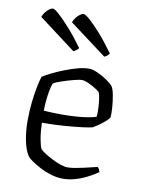

<svg xmlns="http://www.w3.org/2000/svg" viewBox="-83 -792 631 850"><g transform="rotate(10 232.0 -367.0)"><path d="M259 0Q232 0 204.5 -8.5Q177 -17 153.5 -29.5Q130 -42 114 -53.5Q98 -65 94 -71Q77 -97 69 -138.5Q61 -180 61 -225Q61 -267 65 -305Q69 -343 75 -374.5Q81 -406 88 -428Q102 -437 126 -449Q150 -461 179 -472.5Q208 -484 237 -492Q266 -500 290 -500Q306 -500 329 -489.5Q352 -479 372.5 -465Q393 -451 401 -440Q408 -429 413 -402.5Q418 -376 420 -348Q422 -320 420 -303Q412 -292 398 -280.5Q384 -269 370.5 -260Q357 -251 350 -247Q340 -244 305.5 -239.5Q271 -235 223 -231.5Q175 -228 125 -228Q126 -189 131.5 -157.5Q137 -126 144 -112Q152 -104 168 -94Q184 -84 203 -74.5Q222 -65 240 -59Q258 -53 271 -53Q284 -53 302.5 -56Q321 -59 340.5 -63.5Q360 -68 376.5 -72Q393 -76 402 -78Q406 -76 409.5 -68.5Q413 -61 414 -57Q391 -41 365 -28Q339 -15 312 -7.5Q285 0 259 0ZM205 -279Q235 -279 265 -281Q295 -283 320 -287Q345 -291 359 -296Q361 -312 360 -333.5Q359 -355 356.5 -374.5Q354 -394 349 -405Q345 -410 329.5 -419.5Q314 -429 296.5 -437Q279 -445 267 -445Q255 -445 228.5 -438Q202 -431 177 -422.5Q152 -414 142 -407Q136 -392 132 -369.5Q128 -347 126 -323.5Q124 -300 124 -282Q138 -281 159.5 -280Q181 -279 205 -279ZM207 -564 41 -689Q45 -701 53 -711Q61 -721 70 -727.5Q79 -734 86 -734Q94 -734 115 -715Q136 -696 166.5 -662Q197 -628 230 -582Q228 -578 221 -572.5Q214 -567 207 -564ZM346 -564 179 -689Q183 -701 191 -711Q199 -721 208 -727.5Q217 -734 224 -734Q232 -734 253.5 -715Q275 -696 305 -662Q335 -628 368 -582Q366 -578 360 -572.5Q354 -567 346 -564Z"/></g></svg>

Font: Texturina Medium 12pt Thin
Style: Regular
Weight: 250
Version: Version 1.002